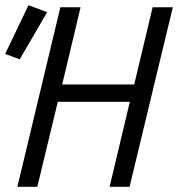

<svg xmlns="http://www.w3.org/2000/svg" viewBox="-66 -721 687 741"><path d="M1 0 167 -693H245L174 -395H452L523 -693H601L434 0H357L435 -328H157L78 0ZM10 -492 -46 -513 44 -701 116 -674Z"/></svg>

Font: Ubuntu Sans Mono
Style: Italic
Weight: 400
Italic angle: -13.5°
Monospace: yes
Designer: Dalton Maag Ltd
Foundry: Dalton Maag Ltd
Version: Version 1.006